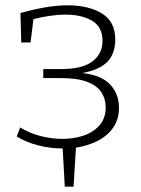

<svg xmlns="http://www.w3.org/2000/svg" viewBox="-20 -552 531 723"><path d="M43 -38 56 -72Q92 -50 133.5 -39.5Q175 -29 215 -29Q258 -29 295 -41.5Q332 -54 355 -80.5Q378 -107 378 -148Q378 -179 362 -204Q346 -229 309 -243.5Q272 -258 208 -258H143V-292H210Q291 -292 328.5 -321Q366 -350 366 -398Q366 -451 326.5 -474Q287 -497 227 -497Q199 -497 168 -492.5Q137 -488 106 -480L95 -392H60L57 -503Q103 -516 148.5 -524Q194 -532 236 -532Q313 -532 363.5 -501.5Q414 -471 414 -403Q414 -350 384.5 -319.5Q355 -289 290 -277Q362 -269 395 -233.5Q428 -198 428 -146Q428 -102 406 -71Q384 -40 347.5 -21.5Q311 -3 266 4L257 151H224L216 7H215Q171 7 126 -4Q81 -15 43 -38Z"/></svg>

Font: Bitter Light
Style: Regular
Weight: 300
Designer: Sol Matas, and Bitter project Authors
Foundry: Sol Matas
Version: Version 2.001